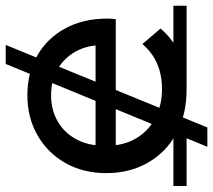

<svg xmlns="http://www.w3.org/2000/svg" viewBox="-58 -592 729 656"><g transform="rotate(-90 306.0 -264.5)"><path d="M327 9Q242 9 177.5 -26Q113 -61 77.5 -123.5Q42 -186 42 -265Q42 -344 76.5 -405Q111 -466 171.5 -500.5Q232 -535 308 -535Q385 -535 444 -501Q503 -467 536.5 -405.5Q570 -344 570 -262Q570 -256 569.5 -248Q569 -240 568 -233H117V-302H518L479 -278Q480 -329 458 -369Q436 -409 397.5 -431.5Q359 -454 308 -454Q258 -454 219 -431.5Q180 -409 158 -368.5Q136 -328 136 -276V-260Q136 -206 160.5 -164Q185 -122 229 -98.5Q273 -75 330 -75Q377 -75 415.5 -91.5Q454 -108 483 -142L536 -80Q500 -37 446.5 -14Q393 9 327 9ZM-2 9V-36H195V9ZM327 9V-36H614V9ZM132 80 415 -609H480L198 80Z"/></g></svg>

Font: Montserrat Underline Thin Medium
Style: Regular
Weight: 500
Version: Version 9.000